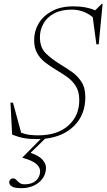

<svg xmlns="http://www.w3.org/2000/svg" viewBox="-20 -713 554 998"><path d="M90.5 265Q56 265 42 256.2Q28 247.5 28 235Q28 226 34 220Q40 214 47 214Q57.5 214 64.5 221.8Q71.5 229.5 81.2 237.2Q91 245 109 245Q145.5 245 167 225.8Q188.5 206.5 188.5 177Q188.5 156 167.5 138.2Q146.5 120.5 96.5 107L97 105L191.5 9.5Q183 10 174.5 10Q132 10 103.5 4.8Q75 -0.5 43 -13.5L34.5 -179.5H47.5L90 -23Q111 -15 133 -12.2Q155 -9.5 177.5 -9.5Q278 -9.5 335 -60.2Q392 -111 392 -192.5Q392 -237.5 373.5 -266.2Q355 -295 326.8 -314.5Q298.5 -334 269 -351.5Q240 -369 214.5 -388.8Q189 -408.5 173.2 -436.2Q157.5 -464 157.5 -505.5Q157.5 -551 180.8 -590.8Q204 -630.5 249.8 -655.2Q295.5 -680 362 -680Q396 -680 423.8 -674.8Q451.5 -669.5 475 -659.5L509 -693H513.5L493 -482.5H481L462 -624Q434 -646 407 -654.5Q380 -663 353 -663Q297.5 -663 260.8 -643Q224 -623 205.8 -590.2Q187.5 -557.5 187.5 -520Q187.5 -466 217.8 -436.2Q248 -406.5 292.5 -379Q322.5 -361 352.8 -340Q383 -319 403.2 -288Q423.5 -257 423.5 -208Q423.5 -117.5 366.5 -60Q309.5 -2.5 214 8L139 81.5Q182 96 200.5 116.8Q219 137.5 219 158.5Q219 204 182.8 234.5Q146.5 265 90.5 265Z"/></svg>

Font: Newsreader 16pt ExtraLight
Style: Italic
Weight: 275
Italic angle: -17°
Designer: Hugues Gentile
Foundry: Production Type
Version: Version 1.003; ttfautohint (v1.8.3)